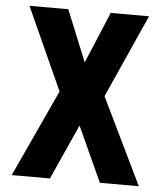

<svg xmlns="http://www.w3.org/2000/svg" viewBox="-52 -771 704 818"><g transform="rotate(5 300.0 -362.5)"><path d="M200.5 -372.5 41 -725H207L296.5 -505.5L388.5 -725H552.5L393 -369.5L572 0H405.5L298 -235.5L192 0H28.5Z"/></g></svg>

Font: JuliaMono ExtraBold
Style: Regular
Weight: 800
Monospace: yes
Designer: cormullion
Foundry: corm
Version: Version 0.055; ttfautohint (v1.8.4)